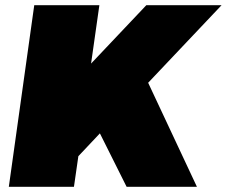

<svg xmlns="http://www.w3.org/2000/svg" viewBox="-20 -720 874 740"><path d="M112 -700H363L331 -475L544 -700H834L551 -401L739 0H468L365 -206L282 -118L265 0H14Z"/></svg>

Font: Pathway Extreme 8pt Thin 12pt Black
Style: Italic
Weight: 900
Italic angle: -8°
Version: Version 1.001;gftools[0.9.26]